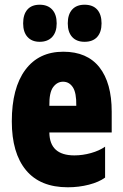

<svg xmlns="http://www.w3.org/2000/svg" viewBox="-20 -783 520 813"><path d="M267 10Q150 10 90 -62.5Q30 -135 30 -269Q30 -410 87 -487Q144 -564 248 -564Q349 -564 401 -498Q453 -432 453 -310V-222H189Q190 -125 295 -125Q330 -125 365.5 -135Q401 -145 425 -162V-31Q399 -12 356.5 -1Q314 10 267 10ZM189 -335H303Q304 -390 288.5 -413.5Q273 -437 247 -437Q222 -437 205 -414Q188 -391 189 -335ZM148 -606Q115 -606 96.5 -626.5Q78 -647 78 -684Q78 -722 96 -742.5Q114 -763 148 -763Q182 -763 201 -742.5Q220 -722 220 -684Q220 -647 201 -626.5Q182 -606 148 -606ZM338 -606Q304 -606 285.5 -626.5Q267 -647 267 -684Q267 -722 285.5 -742.5Q304 -763 338 -763Q373 -763 391.5 -742.5Q410 -722 410 -684Q410 -647 391.5 -626.5Q373 -606 338 -606Z"/></svg>

Font: Noto Sans ExtraCondensed Black
Style: Regular
Weight: 900
Width: 2
Designer: Monotype Design Team
Foundry: Monotype Imaging Inc.
Version: Version 2.013; ttfautohint (v1.8.4.7-5d5b)